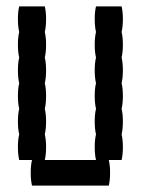

<svg xmlns="http://www.w3.org/2000/svg" viewBox="-20 -580 440 600"><path d="M364 -440Q364 -417 360 -400Q364 -384 364 -360Q364 -337 360 -320Q364 -304 364 -280Q364 -257 360 -240Q364 -224 364 -200Q364 -177 360 -160Q364 -144 364 -120Q364 -97 360 -80H320Q324 -64 324 -40Q324 -17 320 0H80Q76 -17 76 -40Q76 -64 80 -80H40Q36 -97 36 -120Q36 -144 40 -160Q36 -177 36 -200Q36 -224 40 -240Q36 -257 36 -280Q36 -304 40 -320Q36 -337 36 -360Q36 -384 40 -400Q36 -417 36 -440Q36 -464 40 -480Q36 -497 36 -520Q36 -544 40 -560H120Q124 -544 124 -520Q124 -497 120 -480Q124 -464 124 -440Q124 -417 120 -400Q124 -384 124 -360Q124 -337 120 -320Q124 -304 124 -280Q124 -257 120 -240Q124 -224 124 -200Q124 -177 120 -160Q124 -144 124 -120Q124 -97 120 -80H280Q276 -97 276 -120Q276 -144 280 -160Q276 -177 276 -200Q276 -224 280 -240Q276 -257 276 -280Q276 -304 280 -320Q276 -337 276 -360Q276 -384 280 -400Q276 -417 276 -440Q276 -464 280 -480Q276 -497 276 -520Q276 -544 280 -560H360Q364 -544 364 -520Q364 -497 360 -480Q364 -464 364 -440Z"/></svg>

Font: VT323
Style: Regular
Weight: 400
Monospace: yes
Designer: Peter Hull
Version: Version 2.000